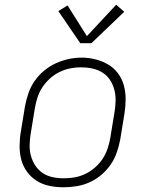

<svg xmlns="http://www.w3.org/2000/svg" viewBox="-20 -785 640 813"><path d="M248 8Q218 8 189 2Q160 -4 136 -19Q112 -34 95 -57Q78 -80 70.5 -107.5Q63 -135 63 -165.5Q63 -196 68 -226L86 -336Q91 -363 100.5 -390.5Q110 -418 126.5 -442Q143 -466 166.5 -485.5Q190 -505 216.5 -517Q243 -529 270.5 -535Q298 -541 327 -541Q356 -541 385 -533.5Q414 -526 438.5 -511.5Q463 -497 480 -474Q497 -451 504.5 -423Q512 -395 512 -365Q512 -335 507 -304L489 -194Q484 -167 474.5 -139.5Q465 -112 448.5 -88Q432 -64 409 -44.5Q386 -25 359 -13Q332 -1 304 3.5Q276 8 248 8ZM249 -30Q249 -30 249 -30Q249 -30 249 -30Q273 -30 296 -34Q319 -38 341 -48.5Q363 -59 382 -75.5Q401 -92 414.5 -112.5Q428 -133 435.5 -155.5Q443 -178 447 -201L465 -311Q469 -335 469.5 -359Q470 -383 464 -405.5Q458 -428 445.5 -447Q433 -466 413.5 -478Q394 -490 371 -495Q348 -500 323 -500Q300 -500 277.5 -495.5Q255 -491 233 -480.5Q211 -470 192.5 -453.5Q174 -437 160.5 -417Q147 -397 139.5 -374.5Q132 -352 128 -329L110 -219Q106 -195 105.5 -171Q105 -147 111 -125Q117 -103 129.5 -84Q142 -65 160.5 -52.5Q179 -40 202 -35Q225 -30 249 -30ZM320 -602 227 -738 266 -762 348 -632 472 -765 506 -735 367 -602Z"/></svg>

Font: Iosevka Curly XLtEx
Style: Italic
Weight: 200
Width: 7
Italic angle: -9°
Monospace: yes
Designer: Belleve Invis
Foundry: Belleve Invis
Version: Version 11.1.0; ttfautohint (v1.8.3)